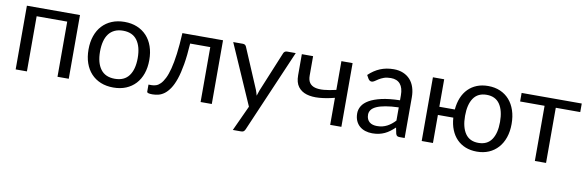

<svg xmlns="http://www.w3.org/2000/svg" viewBox="-49 -924 4592 1503"><g transform="rotate(10 2247.5 -172.5)"><path d="M492.5 0H403V-438.5H160V0H70.5V-506.5H492.5Z M847 -514.5Q902.5 -514.5 947 -496Q991.5 -477.5 1023 -443.5Q1054.5 -409.5 1071.2 -361.2Q1088 -313 1088 -253.5Q1088 -193.5 1071.2 -145.5Q1054.5 -97.5 1023 -63.5Q991.5 -29.5 947 -11.2Q902.5 7 847 7Q791 7 746.2 -11.2Q701.5 -29.5 670 -63.5Q638.5 -97.5 621.8 -145.5Q605 -193.5 605 -253.5Q605 -313 621.8 -361.2Q638.5 -409.5 670 -443.5Q701.5 -477.5 746.2 -496Q791 -514.5 847 -514.5ZM847 -62.5Q922 -62.5 959 -112.8Q996 -163 996 -253Q996 -343.5 959 -394Q922 -444.5 847 -444.5Q809 -444.5 780.8 -431.5Q752.5 -418.5 733.8 -394Q715 -369.5 705.8 -333.8Q696.5 -298 696.5 -253Q696.5 -163 733.8 -112.8Q771 -62.5 847 -62.5Z M1629.5 0H1540.5V-436.5H1380.5Q1374.5 -340 1362.5 -269.8Q1350.5 -199.5 1333.8 -150.2Q1317 -101 1296.2 -70.2Q1275.5 -39.5 1252.8 -22.5Q1230 -5.5 1205.8 0.5Q1181.5 6.5 1157.5 6.5Q1115 6.5 1115 -7V-63.5H1141Q1158 -63.5 1175.5 -69.5Q1193 -75.5 1209.8 -92.5Q1226.5 -109.5 1242 -140.2Q1257.5 -171 1270.2 -220.2Q1283 -269.5 1292.2 -339.8Q1301.5 -410 1306.5 -506.5H1629.5Z M2207.5 -506.5 1925 149.5Q1920.5 159.5 1913.8 165.5Q1907 171.5 1893 171.5H1827L1919.5 -29.5L1710.5 -506.5H1787.5Q1799 -506.5 1805.8 -500.8Q1812.5 -495 1815 -488L1950.5 -169Q1958.5 -148 1964 -125Q1971 -148.5 1979 -169.5L2110.5 -488Q2113.5 -496 2120.8 -501.2Q2128 -506.5 2137 -506.5Z M2659.5 -506.5V0H2570.5V-215Q2505.5 -198 2448.2 -193.8Q2391 -189.5 2348.2 -202.5Q2305.5 -215.5 2280.8 -248.2Q2256 -281 2256 -339V-506.5H2345.5V-352.5Q2345.5 -316 2360.2 -295Q2375 -274 2403.5 -266Q2432 -258 2474 -261.5Q2516 -265 2570.5 -278V-506.5Z M3075.5 -228Q3014 -226 2970.8 -218.2Q2927.5 -210.5 2900.2 -198Q2873 -185.5 2860.8 -168.5Q2848.5 -151.5 2848.5 -130.5Q2848.5 -110.5 2855 -96Q2861.5 -81.5 2872.8 -72.2Q2884 -63 2899.2 -58.8Q2914.5 -54.5 2932 -54.5Q2955.5 -54.5 2975 -59.2Q2994.5 -64 3011.8 -73Q3029 -82 3044.8 -94.5Q3060.5 -107 3075.5 -123ZM2788 -435Q2830 -475.5 2878.5 -495.5Q2927 -515.5 2986 -515.5Q3028.5 -515.5 3061.5 -501.5Q3094.5 -487.5 3117 -462.5Q3139.5 -437.5 3151 -402Q3162.5 -366.5 3162.5 -324V0H3123Q3110 0 3103 -4.2Q3096 -8.5 3092 -21L3082 -69Q3062 -50.5 3043 -36.2Q3024 -22 3003 -12.2Q2982 -2.5 2958.2 2.8Q2934.5 8 2905.5 8Q2876 8 2850 -0.2Q2824 -8.5 2804.8 -25Q2785.5 -41.5 2774.2 -66.8Q2763 -92 2763 -126.5Q2763 -156.5 2779.5 -184.2Q2796 -212 2833 -233.5Q2870 -255 2929.5 -268.8Q2989 -282.5 3075.5 -284.5V-324Q3075.5 -383 3050 -413.2Q3024.5 -443.5 2975.5 -443.5Q2942.5 -443.5 2920.2 -435.2Q2898 -427 2881.8 -416.8Q2865.5 -406.5 2853.8 -398.2Q2842 -390 2830.5 -390Q2821.5 -390 2815 -394.8Q2808.5 -399.5 2804 -406.5Z M3737 -62.5Q3807 -62.5 3841.5 -112.8Q3876 -163 3876 -253Q3876 -343.5 3841.5 -394Q3807 -444.5 3737 -444.5Q3667 -444.5 3632.5 -394Q3598 -343.5 3598 -253Q3598 -163 3632.5 -112.8Q3667 -62.5 3737 -62.5ZM3510.5 -288Q3515 -340 3532.2 -382Q3549.5 -424 3578.8 -453.5Q3608 -483 3647.8 -498.8Q3687.5 -514.5 3737 -514.5Q3790 -514.5 3832.8 -496Q3875.5 -477.5 3905.5 -443.5Q3935.5 -409.5 3951.8 -361.2Q3968 -313 3968 -253.5Q3968 -193.5 3951.5 -145.5Q3935 -97.5 3904.5 -63.5Q3874 -29.5 3831.5 -11.2Q3789 7 3737 7Q3686.5 7 3646.2 -9Q3606 -25 3577 -54.8Q3548 -84.5 3530.8 -127Q3513.5 -169.5 3510 -223H3387.5V0H3298V-506.5H3387.5V-288Z M4481 -438.5H4286.5V0H4197.5V-438.5H4003V-506.5H4481Z"/></g></svg>

Font: Lato 2
Style: Regular
Weight: 400
Designer: Lukasz Dziedzic with Adam Twardoch and Botio Nikoltchev
Foundry: tyPoland Lukasz Dziedzic
Version: Version 2.015; 2015-08-06; http://www.latofonts.com/